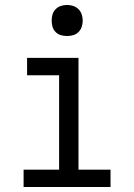

<svg xmlns="http://www.w3.org/2000/svg" viewBox="-20 -753 540 773"><path d="M75 0V-70H218V-450H89V-520H296V-70H425V0ZM250 -608Q237 -608 225 -611.5Q213 -615 204 -624Q195 -633 191.5 -645Q188 -657 188 -670Q188 -683 191.5 -695Q195 -707 204 -716Q213 -725 225 -729Q237 -733 250 -733Q263 -733 275 -729Q287 -725 296 -716Q305 -707 309 -695Q313 -683 313 -670Q313 -657 309 -645Q305 -633 296 -624Q287 -615 275 -611.5Q263 -608 250 -608Z"/></svg>

Font: Iosevka Curly
Style: Regular
Weight: 400
Monospace: yes
Designer: Belleve Invis
Foundry: Belleve Invis
Version: Version 22.1.2; ttfautohint (v1.8.4)